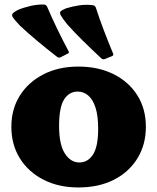

<svg xmlns="http://www.w3.org/2000/svg" viewBox="-20 -809 692 845"><path d="M247 -557Q239 -553 231 -559Q182 -597 141.5 -631Q101 -665 69 -695Q46 -719 38 -730.5Q30 -742 35.5 -749Q41 -756 58 -765Q84 -776 115 -783Q146 -790 174 -789Q184 -788 188 -778Q208 -731 231.5 -682.5Q255 -634 281 -585Q287 -577 278 -573ZM441 -549Q433 -546 426 -552Q380 -595 342.5 -632Q305 -669 275 -703Q255 -728 248 -740.5Q241 -753 247 -759Q253 -765 270 -772Q298 -781 329 -785.5Q360 -790 389 -786Q398 -785 402 -775Q418 -725 437 -675.5Q456 -626 477 -575Q482 -566 473 -562ZM325 16Q238 16 171.5 -18Q105 -52 67.5 -112Q30 -172 30 -251Q30 -329 67.5 -388.5Q105 -448 171.5 -482Q238 -516 325 -516Q413 -516 480 -482.5Q547 -449 584.5 -389.5Q622 -330 622 -251Q622 -172 584.5 -111.5Q547 -51 480.5 -17.5Q414 16 325 16ZM329 -94Q367 -94 389.5 -129Q412 -164 412 -242Q412 -299 400.5 -335Q389 -371 368.5 -388.5Q348 -406 322 -406Q284 -406 262 -371Q240 -336 240 -255Q240 -173 265.5 -133.5Q291 -94 329 -94Z"/></svg>

Font: Hahmlet Black
Style: Regular
Weight: 900
Version: Version 1.002